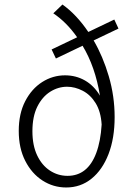

<svg xmlns="http://www.w3.org/2000/svg" viewBox="-20 -819 598 850"><path d="M273 11Q216 11 168.2 -19.8Q120.5 -50.5 91.8 -106.8Q63 -163 63 -239.5Q63 -315.5 91.5 -370.8Q120 -426 166.8 -455.8Q213.5 -485.5 268 -485.5Q316 -485.5 356 -462.8Q396 -440 422.5 -395.5Q401.5 -524 345.5 -616.5L227.5 -560L208.5 -600L321.5 -654Q275 -720.5 216 -760L256.5 -799Q318.5 -755 371 -677.5L486 -732.5L504.5 -692.5L394.5 -640Q435.5 -570 461.5 -481.8Q487.5 -393.5 487.5 -300.5Q487.5 -207 460.5 -137Q433.5 -67 385.2 -28Q337 11 273 11ZM279 -40.5Q368 -40.5 406 -141.5Q425.5 -193.5 430 -267.5Q426.5 -325 403.5 -362.2Q380.5 -399.5 346.2 -417.2Q312 -435 277 -435Q237.5 -435 202.2 -412.8Q167 -390.5 145.2 -346.8Q123.5 -303 123.5 -238Q123.5 -175.5 144.5 -131.2Q165.5 -87 201 -63.8Q236.5 -40.5 279 -40.5Z"/></svg>

Font: Betina Sans Light
Style: Regular
Weight: 300
Designer: Jonathan Pinhorn (font) & Cristiano Sobral (main changes)
Version: Version 2.001;October 6, 2020;FontCreator 13.0.0.2681 64-bit